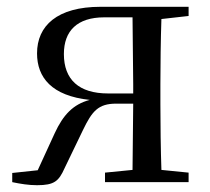

<svg xmlns="http://www.w3.org/2000/svg" viewBox="-20 -536 619 565"><path d="M289 0H535V-28L455 -36C453 -92 452 -174 452 -229V-288C452 -342 453 -424 455 -480L535 -489V-516H276C148 -516 89 -460 89 -379C89 -308 132 -254 244 -242C195 -229 166 -198 141 -144L91 -35L16 -27V0C40 5 64 9 89 9C140 9 153 -3 170 -41L224 -153C251 -209 269 -231 322 -231H372L370 -36L289 -28ZM372 -261H298C212 -261 168 -302 168 -377C168 -445 207 -485 287 -485H370L372 -288Z"/></svg>

Font: Source Han Serif CN
Style: Regular
Weight: 400
Designer: Ryoko NISHIZUKA 西塚涼子 (kana & ideographs); Frank Grießhammer (Latin, Greek & Cyrillic); Wenlong ZHANG 张文龙 (bopomofo); San
Foundry: Adobe
Version: Version 2.003;hotconv 1.1.1;makeotfexe 2.6.0